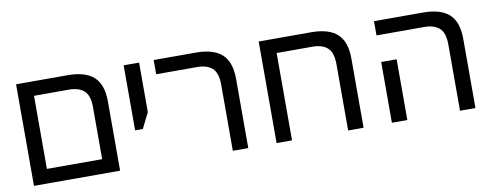

<svg xmlns="http://www.w3.org/2000/svg" viewBox="-54 -847 2831 1102"><g transform="rotate(-10 1361.5 -296.0)"><path d="M70 0V-592H371Q473 -592 522.5 -547Q572 -502 572 -403V0ZM160 -83H482V-385Q482 -455 451 -482Q420 -509 365 -509H160Z M697 -213V-592H787V-303L742 -213Z M1229 0V-385Q1229 -455 1198 -482Q1167 -509 1112 -509H872V-592H1118Q1220 -592 1269.5 -547Q1319 -502 1319 -403V0Z M1790 -592Q1892 -592 1941.5 -547Q1991 -502 1991 -403V0H1901V-385Q1901 -455 1870 -482Q1839 -509 1784 -509H1574V0H1484V-592Z M2553 0V-385Q2553 -455 2522 -482Q2491 -509 2436 -509H2156V-592H2442Q2544 -592 2593.5 -547Q2643 -502 2643 -403V0ZM2156 0V-354H2246V0Z"/></g></svg>

Font: Noto Sans Hebrew
Style: Regular
Weight: 400
Designer: Monotype Design Team
Foundry: Monotype Imaging Inc.
Version: Version 2.003;January 10, 2023;FontCreator 14.0.0.2877 64-bi